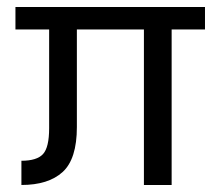

<svg xmlns="http://www.w3.org/2000/svg" viewBox="-20 -527 622 547"><path d="M564 -443H469V0H390V-443H199V-165Q199 -74 158.5 -37Q118 0 41 0V-69Q85 -69 102.5 -88Q120 -107 120 -162V-443H24V-507H564Z"/></svg>

Font: Hind Siliguri
Style: Regular
Weight: 400
Designer: Jyotish Sonowal
Foundry: Indian Type Foundry
Version: Version 1.000;PS 1.0;hotconv 1.0.86;makeotf.lib2.5.63406; tt